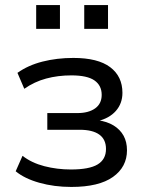

<svg xmlns="http://www.w3.org/2000/svg" viewBox="-20 -730 579 759"><path d="M262 9Q194 9 135.5 -7.5Q77 -24 42 -53L69 -114Q105 -86 155.5 -73Q206 -60 260 -60Q333 -60 366 -80Q399 -100 399 -141Q399 -179 372.5 -198Q346 -217 295 -217H167V-283H286Q330 -283 356 -301.5Q382 -320 382 -355Q382 -392 353.5 -412Q325 -432 262 -432Q209 -432 162.5 -419.5Q116 -407 76 -379L49 -442Q91 -472 148 -486.5Q205 -501 270 -501Q367 -501 415.5 -464.5Q464 -428 464 -363Q464 -321 438 -291.5Q412 -262 365 -251V-255Q403 -250 429 -234Q455 -218 468.5 -193.5Q482 -169 482 -136Q482 -70 426.5 -30.5Q371 9 262 9ZM313 -616V-710H407V-616ZM123 -616V-710H217V-616Z"/></svg>

Font: Nunito Sans 9pt
Style: Regular
Weight: 400
Version: Version 3.101;gftools[0.9.27]